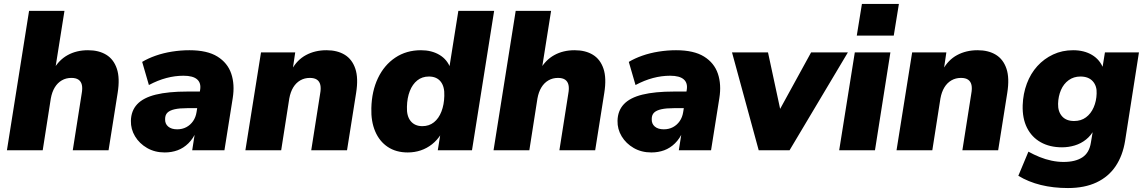

<svg xmlns="http://www.w3.org/2000/svg" viewBox="-20 -760 5796 971"><path d="M15 0 127 -705H306L259 -409H251Q278 -457 322.5 -481.5Q367 -506 425 -506Q480 -506 517.5 -483Q555 -460 571 -412.5Q587 -365 575 -290L529 0H348L393 -286Q398 -313 394 -330.5Q390 -348 377 -357Q364 -366 341 -366Q314 -366 292.5 -353.5Q271 -341 257 -318Q243 -295 237 -262L196 0Z M813 11Q763 11 724 -11.5Q685 -34 663 -70.5Q641 -107 642 -149Q643 -200 674 -233Q705 -266 768 -281.5Q831 -297 927 -297H1004L990 -213H927Q888 -213 863.5 -207.5Q839 -202 827 -190.5Q815 -179 815 -158Q814 -134 830.5 -120Q847 -106 876 -106Q902 -106 922.5 -117Q943 -128 956.5 -147.5Q970 -167 974 -193L992 -305Q998 -340 977 -358.5Q956 -377 908 -377Q865 -377 821.5 -365.5Q778 -354 733 -330L699 -447Q729 -465 767.5 -478.5Q806 -492 850 -499Q894 -506 938 -506Q1028 -506 1079.5 -474Q1131 -442 1149.5 -387.5Q1168 -333 1157 -264L1115 0H952L967 -96H973Q957 -59 932.5 -35Q908 -11 878 0Q848 11 813 11Z M1221 0 1300 -495H1473L1460 -407H1455Q1482 -457 1527.5 -481.5Q1573 -506 1631 -506Q1686 -506 1723.5 -483Q1761 -460 1777 -412.5Q1793 -365 1781 -290L1735 0H1554L1599 -286Q1604 -313 1600 -330.5Q1596 -348 1583 -357Q1570 -366 1547 -366Q1520 -366 1498.5 -353.5Q1477 -341 1463 -318Q1449 -295 1443 -262L1402 0Z M2042 11Q1983 11 1941 -17Q1899 -45 1877.5 -95.5Q1856 -146 1858 -213Q1860 -299 1891.5 -365Q1923 -431 1979 -468.5Q2035 -506 2109 -506Q2163 -506 2202.5 -482.5Q2242 -459 2258 -415L2252 -416L2298 -705H2479L2367 0H2194L2207 -81H2210Q2191 -51 2165 -30.5Q2139 -10 2108 0.5Q2077 11 2042 11ZM2116 -122Q2150 -122 2174.5 -141.5Q2199 -161 2212.5 -196Q2226 -231 2227 -275Q2229 -322 2208.5 -347.5Q2188 -373 2149 -373Q2115 -373 2090.5 -353.5Q2066 -334 2052.5 -299.5Q2039 -265 2038 -220Q2036 -173 2057 -147.5Q2078 -122 2116 -122Z M2476 0 2588 -705H2767L2720 -409H2712Q2739 -457 2783.5 -481.5Q2828 -506 2886 -506Q2941 -506 2978.5 -483Q3016 -460 3032 -412.5Q3048 -365 3036 -290L2990 0H2809L2854 -286Q2859 -313 2855 -330.5Q2851 -348 2838 -357Q2825 -366 2802 -366Q2775 -366 2753.5 -353.5Q2732 -341 2718 -318Q2704 -295 2698 -262L2657 0Z M3274 11Q3224 11 3185 -11.5Q3146 -34 3124 -70.5Q3102 -107 3103 -149Q3104 -200 3135 -233Q3166 -266 3229 -281.5Q3292 -297 3388 -297H3465L3451 -213H3388Q3349 -213 3324.5 -207.5Q3300 -202 3288 -190.5Q3276 -179 3276 -158Q3275 -134 3291.5 -120Q3308 -106 3337 -106Q3363 -106 3383.5 -117Q3404 -128 3417.5 -147.5Q3431 -167 3435 -193L3453 -305Q3459 -340 3438 -358.5Q3417 -377 3369 -377Q3326 -377 3282.5 -365.5Q3239 -354 3194 -330L3160 -447Q3190 -465 3228.5 -478.5Q3267 -492 3311 -499Q3355 -506 3399 -506Q3489 -506 3540.5 -474Q3592 -442 3610.5 -387.5Q3629 -333 3618 -264L3576 0H3413L3428 -96H3434Q3418 -59 3393.5 -35Q3369 -11 3339 0Q3309 11 3274 11Z M3817 0 3682 -495H3864L3933 -174H3906L4082 -495H4268L3973 0Z M4313 -580 4339 -740H4526L4500 -580ZM4224 0 4303 -495H4483L4405 0Z M4514 0 4593 -495H4766L4753 -407H4748Q4775 -457 4820.5 -481.5Q4866 -506 4924 -506Q4979 -506 5016.5 -483Q5054 -460 5070 -412.5Q5086 -365 5074 -290L5028 0H4847L4892 -286Q4897 -313 4893 -330.5Q4889 -348 4876 -357Q4863 -366 4840 -366Q4813 -366 4791.5 -353.5Q4770 -341 4756 -318Q4742 -295 4736 -262L4695 0Z M5381 191Q5307 191 5244 175.5Q5181 160 5130 129L5181 7Q5208 22 5237.5 34Q5267 46 5298 52.5Q5329 59 5359 59Q5418 59 5453.5 36Q5489 13 5497 -39L5508 -105L5513 -104Q5498 -75 5472.5 -54.5Q5447 -34 5415.5 -24.5Q5384 -15 5351 -15Q5289 -15 5243.5 -40.5Q5198 -66 5174 -113.5Q5150 -161 5152 -228Q5154 -286 5173 -337Q5192 -388 5226 -425.5Q5260 -463 5306 -484.5Q5352 -506 5407 -506Q5463 -506 5503 -482Q5543 -458 5560 -413L5555 -415L5568 -495H5740L5670 -48Q5658 27 5622 80.5Q5586 134 5525.5 162.5Q5465 191 5381 191ZM5412 -148Q5447 -148 5472 -166.5Q5497 -185 5511 -217Q5525 -249 5526 -287Q5528 -325 5506.5 -349Q5485 -373 5444 -373Q5410 -373 5384.5 -354.5Q5359 -336 5345.5 -304.5Q5332 -273 5331 -235Q5330 -196 5351 -172Q5372 -148 5412 -148Z"/></svg>

Font: Nunito Sans 11pt Black
Style: Italic
Weight: 900
Italic angle: -9°
Version: Version 3.101;gftools[0.9.27]